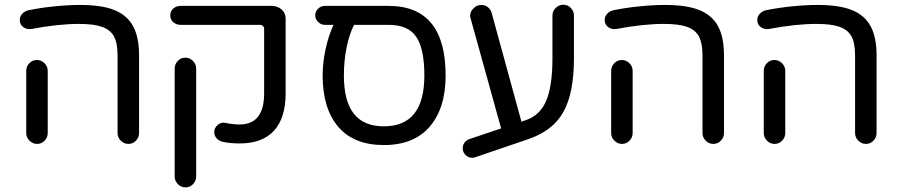

<svg xmlns="http://www.w3.org/2000/svg" viewBox="-20 -602 3800 811"><path d="M476.6 -40V-368.2Q476.6 -420.9 460.9 -449.2Q445.3 -476.6 410.6 -488.8Q376 -501 313.5 -501Q225.6 -501 112.3 -479.5Q93.8 -476.6 78.6 -487.3Q63.5 -498 63.5 -517.6Q63.5 -532.2 73.7 -543.5Q84 -554.7 99.6 -558.6Q151.4 -569.3 210 -575.2Q268.6 -581.1 317.4 -581.1Q410.2 -581.1 462.9 -559.6Q516.6 -538.1 542 -491.7Q567.4 -445.3 567.4 -368.2V-40Q567.4 -21.5 554.2 -7.8Q541 5.9 522.5 5.9Q503.9 5.9 490.2 -7.8Q476.6 -21.5 476.6 -40ZM90.8 -40V-302.7Q90.8 -321.3 104 -335Q117.2 -348.6 135.7 -348.6Q154.3 -348.6 168 -335Q181.6 -321.3 181.6 -302.7V-40Q181.6 -21.5 168.5 -7.8Q155.3 5.9 136.7 5.9Q118.2 5.9 104.5 -7.8Q90.8 -21.5 90.8 -40Z M920.9 -2.9Q904.3 -6.8 894.5 -18.1Q884.8 -29.3 884.8 -43.9Q884.8 -61.5 899.4 -74.2Q914.1 -86.9 931.6 -83Q963.9 -76.2 992.2 -76.2Q1095.7 -76.2 1095.7 -208V-477.5Q1095.7 -497.1 1076.2 -497.1H742.2Q724.6 -497.1 711.9 -508.3Q699.2 -519.5 699.2 -537.1Q699.2 -554.7 711.9 -565.9Q724.6 -577.1 742.2 -577.1H1127Q1152.3 -577.1 1169.4 -562Q1186.5 -546.9 1186.5 -524.4V-208Q1186.5 -103.5 1137.2 -49.8Q1087.9 3.9 992.2 3.9Q952.1 3.9 920.9 -2.9ZM717.8 143.6V-312.5Q717.8 -331.1 731 -344.7Q744.1 -358.4 762.7 -358.4Q781.2 -358.4 794.9 -344.7Q808.6 -331.1 808.6 -312.5V143.6Q808.6 162.1 795.4 175.8Q782.2 189.5 763.7 189.5Q745.1 189.5 731.4 175.8Q717.8 162.1 717.8 143.6Z M1862.3 -283.2Q1862.3 -145.5 1795.4 -67.4Q1728.5 10.7 1601.6 10.7Q1474.6 10.7 1408.7 -66.4Q1342.8 -143.6 1342.8 -283.2Q1342.8 -335.9 1355 -393.1Q1367.2 -450.2 1388.7 -497.1H1351.6Q1335.9 -497.1 1323.7 -509.3Q1311.5 -521.5 1311.5 -537.1Q1311.5 -553.7 1323.7 -565.4Q1335.9 -577.1 1351.6 -577.1H1621.1Q1862.3 -577.1 1862.3 -283.2ZM1772.5 -283.2Q1772.5 -395.5 1738.3 -446.3Q1704.1 -497.1 1621.1 -497.1H1475.6Q1455.1 -457 1443.8 -400.4Q1432.6 -343.8 1432.6 -283.2Q1432.6 -174.8 1474.6 -121.6Q1516.6 -68.4 1601.6 -68.4Q1772.5 -68.4 1772.5 -283.2Z M2404.3 -536.1V-355.5Q2404.3 -208 2359.4 -128.4Q2314.5 -48.8 2210 -13.7L1989.3 61.5Q1983.4 64.5 1974.6 64.5Q1961.9 64.5 1951.2 56.6Q1940.4 48.8 1936.5 37.1Q1934.6 31.2 1934.6 23.4Q1934.6 10.7 1942.4 0Q1950.2 -10.7 1962.9 -14.6L2096.7 -59.6L1967.8 -524.4L1966.8 -528.3L1965.8 -535.2Q1965.8 -552.7 1980 -566.9Q1994.1 -581.1 2012.7 -581.1Q2028.3 -581.1 2040.5 -571.8Q2052.7 -562.5 2056.6 -547.9L2182.6 -87.9L2199.2 -93.8Q2259.8 -113.3 2286.6 -175.3Q2313.5 -237.3 2313.5 -355.5V-536.1Q2313.5 -554.7 2327.1 -568.4Q2340.8 -582 2359.4 -582Q2377.9 -582 2391.1 -568.4Q2404.3 -554.7 2404.3 -536.1Z M2947.3 -40V-368.2Q2947.3 -420.9 2931.6 -449.2Q2916 -476.6 2881.3 -488.8Q2846.7 -501 2784.2 -501Q2696.3 -501 2583 -479.5Q2564.5 -476.6 2549.3 -487.3Q2534.2 -498 2534.2 -517.6Q2534.2 -532.2 2544.4 -543.5Q2554.7 -554.7 2570.3 -558.6Q2622.1 -569.3 2680.7 -575.2Q2739.3 -581.1 2788.1 -581.1Q2880.9 -581.1 2933.6 -559.6Q2987.3 -538.1 3012.7 -491.7Q3038.1 -445.3 3038.1 -368.2V-40Q3038.1 -21.5 3024.9 -7.8Q3011.7 5.9 2993.2 5.9Q2974.6 5.9 2960.9 -7.8Q2947.3 -21.5 2947.3 -40ZM2561.5 -40V-302.7Q2561.5 -321.3 2574.7 -335Q2587.9 -348.6 2606.4 -348.6Q2625 -348.6 2638.7 -335Q2652.3 -321.3 2652.3 -302.7V-40Q2652.3 -21.5 2639.2 -7.8Q2626 5.9 2607.4 5.9Q2588.9 5.9 2575.2 -7.8Q2561.5 -21.5 2561.5 -40Z M3591.8 -40V-368.2Q3591.8 -420.9 3576.2 -449.2Q3560.5 -476.6 3525.9 -488.8Q3491.2 -501 3428.7 -501Q3340.8 -501 3227.5 -479.5Q3209 -476.6 3193.8 -487.3Q3178.7 -498 3178.7 -517.6Q3178.7 -532.2 3189 -543.5Q3199.2 -554.7 3214.8 -558.6Q3266.6 -569.3 3325.2 -575.2Q3383.8 -581.1 3432.6 -581.1Q3525.4 -581.1 3578.1 -559.6Q3631.8 -538.1 3657.2 -491.7Q3682.6 -445.3 3682.6 -368.2V-40Q3682.6 -21.5 3669.4 -7.8Q3656.2 5.9 3637.7 5.9Q3619.1 5.9 3605.5 -7.8Q3591.8 -21.5 3591.8 -40ZM3206.1 -40V-302.7Q3206.1 -321.3 3219.2 -335Q3232.4 -348.6 3251 -348.6Q3269.5 -348.6 3283.2 -335Q3296.9 -321.3 3296.9 -302.7V-40Q3296.9 -21.5 3283.7 -7.8Q3270.5 5.9 3252 5.9Q3233.4 5.9 3219.7 -7.8Q3206.1 -21.5 3206.1 -40Z"/></svg>

Font: FakePearl
Style: Regular
Weight: 400
Version: Version 1.2